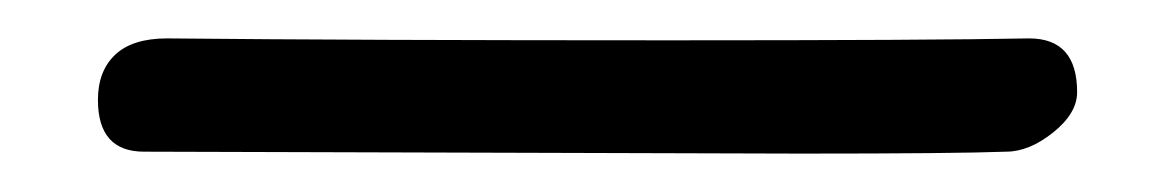

<svg xmlns="http://www.w3.org/2000/svg" viewBox="-20 -19 611 100"><path d="M504 60Q516 60 528.5 50Q541 40 541 29Q541 1 516 1Q466 2 329 2Q167 2 67 1Q49 1 40 9.5Q31 18 31 33Q31 60 55 60L397 61Q478 61 504 60Z"/></svg>

Font: Patrick Hand SC
Style: Regular
Weight: 400
Designer: Patrick Wagesreiter
Foundry: Patrick Wagesreiter
Version: Version 2.001; ttfautohint (v1.8.2)